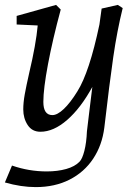

<svg xmlns="http://www.w3.org/2000/svg" viewBox="-27 -528 554 784"><path d="M164 172Q208 172 243.5 162Q279 152 298 132Q309 121 317.5 88Q326 55 328 8L337 -67Q342 -112 350 -173Q303 -87 247.5 -38.5Q192 10 138 10Q104 10 86 -17.5Q68 -45 68 -81Q68 -109 74 -142.5Q80 -176 92 -229Q120 -347 127 -424L41 -428V-463L202 -508L221 -489Q188 -367 169 -266Q150 -165 150 -112Q150 -58 187 -58Q207 -58 233.5 -83Q260 -108 289 -155Q338 -233 379 -428L388 -493L454 -508L474 -495Q451 -402 435.5 -295Q420 -188 399 -7Q390 65 353.5 120Q317 175 257 205.5Q197 236 119 236Q59 236 -7 217L22 148Q91 172 164 172Z"/></svg>

Font: Andada Pro
Style: Italic
Weight: 400
Italic angle: -7°
Designer: Carolina Giovagnoli
Foundry: Huerta Tipografica
Version: Version 3.005; ttfautohint (v1.8.4)